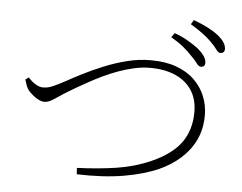

<svg xmlns="http://www.w3.org/2000/svg" viewBox="-52 -850 1105 878"><g transform="rotate(5 500.0 -411.0)"><path d="M804 -623Q788 -641 764 -660.5Q740 -680 707 -699L721 -719Q759 -705 785.5 -689Q812 -673 831 -659Q871 -625 872 -599Q873 -588 868.5 -582.5Q864 -577 856 -576Q844 -575 833 -590.5Q822 -606 804 -623ZM887 -695Q868 -714 846 -730Q824 -746 791 -766L803 -786Q841 -772 869 -757.5Q897 -743 915 -729Q935 -713 945 -698.5Q955 -684 956 -669Q957 -659 952 -653Q947 -647 937 -647Q927 -646 916.5 -661.5Q906 -677 887 -695ZM74 -459Q92 -439 109.5 -429Q127 -419 141 -419Q152 -419 163 -421Q174 -423 192 -431Q210 -439 240 -455Q272 -473 315.5 -495Q359 -517 410 -538Q461 -559 515 -572.5Q569 -586 623 -586Q691 -586 741.5 -567.5Q792 -549 825 -516.5Q858 -484 874.5 -443Q891 -402 891 -357Q891 -293 867 -243Q843 -193 800.5 -155.5Q758 -118 702 -93Q672 -80 632.5 -68.5Q593 -57 546 -49Q499 -41 445 -38Q391 -35 331 -37L329 -66Q427 -70 509.5 -82.5Q592 -95 667 -128Q759 -169 800.5 -227Q842 -285 842 -367Q842 -426 815 -467Q788 -508 739 -529.5Q690 -551 623 -551Q588 -551 551.5 -543Q515 -535 479 -522Q443 -509 409.5 -493Q376 -477 346.5 -460.5Q317 -444 292 -430Q231 -394 203 -374Q175 -354 155 -354Q142 -354 127 -361.5Q112 -369 99.5 -380Q87 -391 79 -400Q72 -410 67.5 -422Q63 -434 59 -448Z"/></g></svg>

Font: Noto Serif HK
Style: Regular
Weight: 200
Designer: Ryoko NISHIZUKA 西塚涼子 (kana & ideographs); Frank Grießhammer (Latin, Greek & Cyrillic); Wenlong ZHANG 张文龙 (bopomofo); San
Foundry: Adobe
Version: Version 2.001;hotconv 1.1.0;makeotfexe 2.6.0